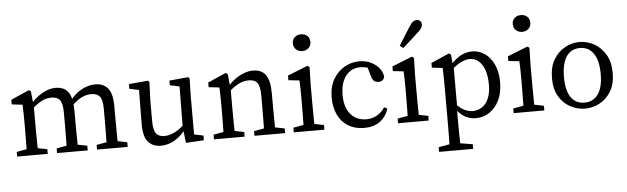

<svg xmlns="http://www.w3.org/2000/svg" viewBox="-56 -976 4692 1436"><g transform="rotate(-5 2289.5 -258.5)"><path d="M371 -487Q436 -487 467 -444Q498 -401 498 -302V-210Q498 -178 498.5 -137.5Q499 -97 499.5 -60Q500 -23 501 0H415Q416 -23 416.5 -60Q417 -97 417.5 -137.5Q418 -178 418 -210V-294Q418 -364 398.5 -390.5Q379 -417 334 -417Q310 -417 287.5 -410Q265 -403 241.5 -388Q218 -373 190 -348H169V-393H220L177 -375Q212 -422 265.5 -454.5Q319 -487 371 -487ZM671 -487Q731 -487 764.5 -446.5Q798 -406 798 -313V-210Q798 -178 798.5 -137.5Q799 -97 799.5 -60Q800 -23 801 0H715Q716 -23 716.5 -60Q717 -97 717.5 -137.5Q718 -178 718 -210V-296Q718 -367 697.5 -392Q677 -417 633 -417Q599 -417 565.5 -401.5Q532 -386 490 -348H466V-383H520L474 -375Q500 -412 532.5 -437Q565 -462 600.5 -474.5Q636 -487 671 -487ZM201 0H115Q116 -23 116.5 -60.5Q117 -98 117.5 -138.5Q118 -179 118 -210V-257Q118 -285 117.5 -305.5Q117 -326 116.5 -344.5Q116 -363 115 -383L35 -392V-427L171 -487L186 -477L198 -361V-210Q198 -179 198.5 -138.5Q199 -98 199.5 -60.5Q200 -23 201 0ZM171 -55 271 -35V0H41V-35L151 -55ZM451 -55H471L571 -35V0H341V-35ZM751 -55H771L871 -35V0H641V-35Z M1443 0 1308 8 1294 -109 1297 -431 1318 -412 1225 -432V-467L1367 -480L1377 -470L1374 -330V-31L1350 -55L1443 -35ZM1070 -330V-177Q1070 -110 1090 -83.5Q1110 -57 1151 -57Q1177 -57 1202.5 -65.5Q1228 -74 1253.5 -90.5Q1279 -107 1304 -132H1325V-81H1274L1309 -96Q1281 -57 1249 -33Q1217 -9 1184.5 2Q1152 13 1119 13Q1059 13 1024 -27.5Q989 -68 990 -167L993 -431L1014 -412L921 -432V-467L1065 -480L1075 -470Z M1679 0H1593Q1594 -23 1594.5 -60.5Q1595 -98 1595.5 -138.5Q1596 -179 1596 -210V-257Q1596 -285 1595.5 -305.5Q1595 -326 1594.5 -344.5Q1594 -363 1593 -383L1513 -392V-427L1649 -487L1664 -477L1676 -361V-210Q1676 -179 1676.5 -138.5Q1677 -98 1677.5 -60.5Q1678 -23 1679 0ZM1649 -55 1749 -35V0H1519V-35L1629 -55ZM1933 -55H1953L2053 -35V0H1823V-35ZM1853 -487Q1918 -487 1949 -444Q1980 -401 1980 -302V-210Q1980 -178 1980.5 -137.5Q1981 -97 1981.5 -60Q1982 -23 1983 0H1897Q1898 -23 1898.5 -60Q1899 -97 1899.5 -137.5Q1900 -178 1900 -210V-294Q1900 -364 1880.5 -390.5Q1861 -417 1816 -417Q1791 -417 1768 -410Q1745 -403 1721 -388Q1697 -373 1668 -348H1647V-393H1698L1655 -375Q1679 -407 1711.5 -432Q1744 -457 1781 -472Q1818 -487 1853 -487Z M2235 -600Q2207 -600 2188 -617.5Q2169 -635 2169 -663Q2169 -692 2188 -709Q2207 -726 2235 -726Q2263 -726 2282 -709Q2301 -692 2301 -663Q2301 -635 2282 -617.5Q2263 -600 2235 -600ZM2278 0H2194Q2195 -23 2195.5 -60.5Q2196 -98 2196.5 -138.5Q2197 -179 2197 -210V-257Q2197 -298 2196.5 -325.5Q2196 -353 2194 -383L2112 -392V-427L2263 -487L2278 -477L2275 -342V-210Q2275 -179 2275.5 -138.5Q2276 -98 2276.5 -60.5Q2277 -23 2278 0ZM2248 -55 2348 -35V0H2118V-35L2228 -55Z M2655 -442Q2612 -442 2578 -419.5Q2544 -397 2525 -353Q2506 -309 2506 -245Q2506 -182 2526.5 -138.5Q2547 -95 2583.5 -72.5Q2620 -50 2667 -50Q2711 -50 2747.5 -70.5Q2784 -91 2807 -128L2831 -116Q2811 -54 2764 -20.5Q2717 13 2646 13Q2578 13 2527.5 -17.5Q2477 -48 2450 -104Q2423 -160 2423 -236Q2423 -315 2455.5 -371Q2488 -427 2540.5 -457Q2593 -487 2652 -487Q2697 -487 2734.5 -470Q2772 -453 2797 -424Q2822 -395 2828 -358Q2821 -321 2783 -321Q2758 -321 2746.5 -334Q2735 -347 2730 -366L2705 -454L2751 -417Q2726 -431 2701 -436.5Q2676 -442 2655 -442Z M2964 -576Q2979 -600 2993.5 -623.5Q3008 -647 3023 -670.5Q3038 -694 3053 -717Q3067 -740 3080 -748.5Q3093 -757 3106 -757Q3120 -757 3131.5 -748Q3143 -739 3143 -720Q3143 -710 3137 -698Q3131 -686 3111 -667Q3091 -649 3071 -630.5Q3051 -612 3030.5 -594Q3010 -576 2989 -557ZM2976 0Q2977 -23 2977.5 -60.5Q2978 -98 2978.5 -138.5Q2979 -179 2979 -210V-257Q2979 -298 2978.5 -325.5Q2978 -353 2976 -383L2896 -392V-427L3047 -487L3062 -477L3059 -342V-210Q3059 -179 3059.5 -138.5Q3060 -98 3060.5 -60.5Q3061 -23 3062 0ZM2901 0V-35L3011 -55H3031L3131 -35V0Z M3603 -230Q3603 -295 3586.5 -340Q3570 -385 3541.5 -408.5Q3513 -432 3476 -432Q3458 -432 3434.5 -424.5Q3411 -417 3382 -398Q3353 -379 3316 -343L3307 -361Q3351 -427 3399 -457Q3447 -487 3498 -487Q3551 -487 3594 -457Q3637 -427 3662.5 -371.5Q3688 -316 3688 -239Q3688 -162 3661 -105.5Q3634 -49 3588 -18Q3542 13 3483 13Q3453 13 3422.5 1.5Q3392 -10 3363 -38.5Q3334 -67 3307 -119L3316 -135Q3355 -86 3391.5 -64Q3428 -42 3465 -42Q3503 -42 3534.5 -62Q3566 -82 3584.5 -124Q3603 -166 3603 -230ZM3321 185 3444 205V240H3188V205L3301 185ZM3272 30V-257Q3272 -285 3271.5 -305.5Q3271 -326 3270.5 -344.5Q3270 -363 3269 -383L3189 -392V-427L3325 -487L3340 -477L3348 -392L3352 -390V-78L3349 -72V28Q3349 63 3349.5 98.5Q3350 134 3350.5 169.5Q3351 205 3352 240H3269Q3270 205 3270.5 170Q3271 135 3271.5 100Q3272 65 3272 30Z M3886 -600Q3858 -600 3839 -617.5Q3820 -635 3820 -663Q3820 -692 3839 -709Q3858 -726 3886 -726Q3914 -726 3933 -709Q3952 -692 3952 -663Q3952 -635 3933 -617.5Q3914 -600 3886 -600ZM3929 0H3845Q3846 -23 3846.5 -60.5Q3847 -98 3847.5 -138.5Q3848 -179 3848 -210V-257Q3848 -298 3847.5 -325.5Q3847 -353 3845 -383L3763 -392V-427L3914 -487L3929 -477L3926 -342V-210Q3926 -179 3926.5 -138.5Q3927 -98 3927.5 -60.5Q3928 -23 3929 0ZM3899 -55 3999 -35V0H3769V-35L3879 -55Z M4305 13Q4248 13 4195.5 -14.5Q4143 -42 4110 -97Q4077 -152 4077 -235Q4077 -318 4110 -374Q4143 -430 4195.5 -458.5Q4248 -487 4305 -487Q4362 -487 4414 -458.5Q4466 -430 4499.5 -374Q4533 -318 4533 -235Q4533 -152 4499.5 -97Q4466 -42 4414 -14.5Q4362 13 4305 13ZM4305 -32Q4370 -32 4406.5 -83.5Q4443 -135 4443 -235Q4443 -336 4406.5 -389Q4370 -442 4305 -442Q4238 -442 4202.5 -389Q4167 -336 4167 -235Q4167 -135 4202.5 -83.5Q4238 -32 4305 -32Z"/></g></svg>

Font: Adobe Variable Font Prototype
Style: Regular
Weight: 389
Designer: Frank Grießhammer
Foundry: Adobe
Version: Version 1.004;hotconv 1.0.113;makeotfexe 2.5.65598